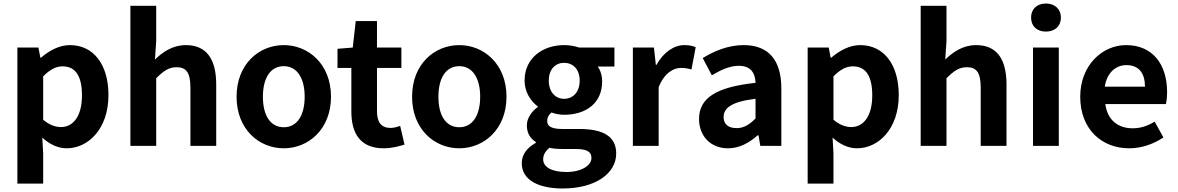

<svg xmlns="http://www.w3.org/2000/svg" viewBox="-20 -831 6712 1094"><path d="M79 215H226V44L221 -47C263 -8 311 14 360 14C483 14 598 -97 598 -289C598 -461 515 -574 378 -574C317 -574 260 -542 213 -502H210L199 -560H79ZM328 -107C297 -107 262 -118 226 -149V-396C264 -434 298 -453 336 -453C413 -453 447 -394 447 -287C447 -165 394 -107 328 -107Z M723 0H870V-385C911 -426 941 -448 986 -448C1041 -448 1065 -418 1065 -331V0H1212V-349C1212 -490 1160 -574 1039 -574C963 -574 907 -534 863 -492L870 -597V-798H723Z M1597 14C1737 14 1866 -94 1866 -280C1866 -466 1737 -574 1597 -574C1456 -574 1328 -466 1328 -280C1328 -94 1456 14 1597 14ZM1597 -106C1520 -106 1478 -174 1478 -280C1478 -385 1520 -454 1597 -454C1673 -454 1716 -385 1716 -280C1716 -174 1673 -106 1597 -106Z M2166 14C2215 14 2254 2 2285 -7L2260 -114C2245 -108 2223 -102 2205 -102C2155 -102 2128 -132 2128 -196V-444H2267V-560H2128V-711H2007L1990 -560L1903 -553V-444H1982V-195C1982 -71 2033 14 2166 14Z M2597 14C2737 14 2866 -94 2866 -280C2866 -466 2737 -574 2597 -574C2456 -574 2328 -466 2328 -280C2328 -94 2456 14 2597 14ZM2597 -106C2520 -106 2478 -174 2478 -280C2478 -385 2520 -454 2597 -454C2673 -454 2716 -385 2716 -280C2716 -174 2673 -106 2597 -106Z M3186 243C3373 243 3491 157 3491 44C3491 -54 3417 -96 3282 -96H3186C3121 -96 3098 -112 3098 -141C3098 -165 3108 -177 3122 -190C3147 -181 3173 -177 3194 -177C3315 -177 3411 -240 3411 -367C3411 -402 3400 -433 3386 -452H3481V-560H3280C3256 -568 3227 -574 3194 -574C3076 -574 2969 -503 2969 -372C2969 -306 3005 -253 3044 -225V-221C3010 -197 2982 -158 2982 -117C2982 -70 3003 -41 3033 -22V-17C2980 12 2953 52 2953 99C2953 198 3054 243 3186 243ZM3194 -268C3146 -268 3107 -305 3107 -372C3107 -437 3145 -473 3194 -473C3244 -473 3283 -437 3283 -372C3283 -305 3244 -268 3194 -268ZM3208 149C3127 149 3075 123 3075 77C3075 53 3086 31 3111 11C3132 16 3155 18 3188 18H3257C3317 18 3350 29 3350 69C3350 112 3293 149 3208 149Z M3586 0H3733V-334C3765 -415 3817 -444 3860 -444C3884 -444 3900 -441 3920 -435L3944 -562C3928 -569 3910 -574 3879 -574C3821 -574 3761 -534 3720 -461H3717L3706 -560H3586Z M4128 14C4193 14 4249 -17 4297 -60H4302L4312 0H4432V-327C4432 -489 4359 -574 4217 -574C4129 -574 4049 -540 3984 -500L4036 -402C4088 -433 4138 -456 4190 -456C4259 -456 4283 -414 4285 -359C4060 -335 3963 -272 3963 -153C3963 -57 4028 14 4128 14ZM4177 -101C4134 -101 4103 -120 4103 -164C4103 -215 4148 -252 4285 -268V-156C4250 -121 4219 -101 4177 -101Z M4582 215H4729V44L4724 -47C4766 -8 4814 14 4863 14C4986 14 5101 -97 5101 -289C5101 -461 5018 -574 4881 -574C4820 -574 4763 -542 4716 -502H4713L4702 -560H4582ZM4831 -107C4800 -107 4765 -118 4729 -149V-396C4767 -434 4801 -453 4839 -453C4916 -453 4950 -394 4950 -287C4950 -165 4897 -107 4831 -107Z M5226 0H5373V-385C5414 -426 5444 -448 5489 -448C5544 -448 5568 -418 5568 -331V0H5715V-349C5715 -490 5663 -574 5542 -574C5466 -574 5410 -534 5366 -492L5373 -597V-798H5226Z M5866 0H6013V-560H5866ZM5940 -651C5990 -651 6025 -682 6025 -731C6025 -779 5990 -811 5940 -811C5888 -811 5855 -779 5855 -731C5855 -682 5888 -651 5940 -651Z M6414 14C6483 14 6554 -10 6609 -48L6559 -138C6518 -113 6479 -100 6434 -100C6350 -100 6290 -147 6278 -238H6623C6627 -252 6630 -279 6630 -306C6630 -462 6550 -574 6396 -574C6263 -574 6135 -461 6135 -280C6135 -95 6257 14 6414 14ZM6275 -337C6287 -418 6339 -460 6398 -460C6471 -460 6504 -412 6504 -337Z"/></svg>

Font: Noto Sans CJK SC
Style: Bold
Weight: 700
Designer: Ryoko NISHIZUKA 西塚涼子 (kana, bopomofo & ideographs); Paul D. Hunt (Latin, Greek & Cyrillic); Sandoll Communications 산돌커뮤니
Foundry: Adobe
Version: Version 2.004;hotconv 1.0.118;makeotfexe 2.5.65603